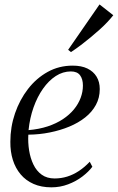

<svg xmlns="http://www.w3.org/2000/svg" viewBox="-20 -814 518 844"><path d="M386 -81Q369.5 -59 342 -38Q314.5 -17 279.5 -3.8Q244.5 9.5 206 9.5Q161.5 9.5 127.5 -5.5Q93.5 -20.5 70.8 -47.5Q48 -74.5 36.5 -111Q25 -147.5 25.5 -191Q25.5 -256 46 -315.8Q66.5 -375.5 103.2 -423Q140 -470.5 189.8 -498Q239.5 -525.5 299.5 -525.5Q338 -525.5 364.2 -512.8Q390.5 -500 404.5 -477Q418.5 -454 418.5 -422.5Q418.5 -384 401.5 -352.8Q384.5 -321.5 354.5 -297.8Q324.5 -274 284.8 -257.5Q245 -241 199.2 -231.8Q153.5 -222.5 104.5 -222Q102.5 -187 108 -152.8Q113.5 -118.5 127 -90.5Q140.5 -62.5 163.5 -46Q186.5 -29.5 220 -29.5Q249 -29.5 275.5 -37.8Q302 -46 327 -62.5Q352 -79 374.5 -103ZM291.5 -500Q256.5 -500 225.2 -479.8Q194 -459.5 169 -424Q144 -388.5 127.5 -342Q111 -295.5 105.5 -242Q152 -246 189.8 -258.5Q227.5 -271 256.5 -290.2Q285.5 -309.5 305 -333.2Q324.5 -357 334.5 -383.8Q344.5 -410.5 344.5 -438Q344.5 -466 332 -483Q319.5 -500 291.5 -500ZM279.5 -595 417.5 -794.5 478 -747Q467 -733 451.8 -716.8Q436.5 -700.5 417.5 -683.5Q398.5 -666.5 378 -649.5Q357.5 -632.5 335.8 -616Q314 -599.5 292 -585Z"/></svg>

Font: Merriweather 120pt Light
Style: Italic
Weight: 300
Italic angle: -7.8°
Version: Version 2.101